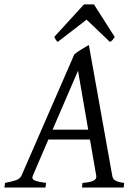

<svg xmlns="http://www.w3.org/2000/svg" viewBox="-37 -846 617 866"><path d="M181.2 -216.8 111.3 -54.2Q104.5 -39.1 118.9 -32.5Q133.3 -25.9 170.9 -21L168 0H-17.1L-14.2 -21Q16.6 -26.9 35.2 -33.4Q53.7 -40 60.1 -54.2L297.9 -600.1Q304.2 -606 313 -612.1Q321.8 -618.2 331.1 -623.8Q340.3 -629.4 348.9 -634.5Q357.4 -639.6 363.8 -643.1L469.2 -54.2Q470.2 -47.4 472.9 -42.2Q475.6 -37.1 481.4 -33Q487.3 -28.8 497.3 -25.9Q507.3 -22.9 522.9 -21L521 0H333L335 -21Q369.6 -23.4 384.8 -31Q399.9 -38.6 397 -54.2L368.7 -216.8ZM360.8 -261.2 314.9 -526.9 200.2 -261.2ZM480.5 -679.2Q473.6 -669.4 470 -665Q466.3 -660.6 458.5 -657.2L353.5 -757.3L223.6 -657.2Q219.2 -660.2 215.8 -664.8Q212.4 -669.4 207.5 -679.2L341.8 -826.2H386.7Z"/></svg>

Font: Gentium Plus
Style: Italic
Weight: 400
Italic angle: -8°
Designer: J. Victor Gaultney, Annie Olsen, Iska Routamaa
Foundry: SIL International
Version: Version 1.510